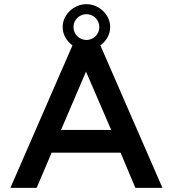

<svg xmlns="http://www.w3.org/2000/svg" viewBox="-20 -902 830 922"><path d="M328 -684 30 0H156L228 -169H559L630 0H760L462 -684C489 -704 509 -735 509 -771V-773C509 -832 455 -882 395 -882C335 -882 281 -832 281 -773V-771C281 -735 301 -704 328 -684ZM395 -710C361 -710 333 -738 333 -771V-773C333 -806 361 -834 395 -834C429 -834 457 -806 457 -773V-771C457 -738 429 -710 395 -710ZM514 -278H273L393 -558Z"/></svg>

Font: Mission Medium
Style: Regular
Weight: 500
Version: Version 1.000;FEAKit 1.0